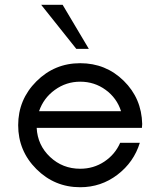

<svg xmlns="http://www.w3.org/2000/svg" viewBox="-20 -775 668 805"><path d="M352.5 -570H300L152.5 -755H242.5ZM576.2 -255 575 -238.8H133.8Q137.5 -166.2 190 -116.9Q242.5 -67.5 316.2 -67.5Q372.5 -67.5 417.5 -97.5Q462.5 -127.5 483.8 -176.2H566.2Q541.2 -95 472.5 -42.5Q403.8 10 316.2 10Q208.8 10 132.5 -66.2Q56.2 -142.5 56.2 -250Q56.2 -357.5 132.5 -433.8Q208.8 -510 316.2 -510Q423.8 -510 498.8 -436.2Q573.8 -362.5 576.2 -255ZM316.2 -432.5Q257.5 -432.5 210 -398.1Q162.5 -363.8 143.8 -308.8H487.5Q470 -363.8 423.1 -398.1Q376.2 -432.5 316.2 -432.5Z"/></svg>

Font: Now Alt
Style: Regular
Weight: 400
Designer: Alfredo Marco Pradil
Foundry: Alfredo Marco Pradil
Version: Version 1.002;PS 001.002;hotconv 1.0.88;makeotf.lib2.5.64775